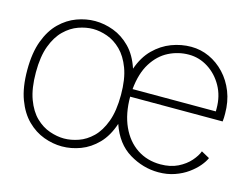

<svg xmlns="http://www.w3.org/2000/svg" viewBox="-78 -638 1005 774"><g transform="rotate(15 425.0 -250.5)"><path d="M232 11Q194 11 156 -3Q118 -17 86.8 -47.8Q55.5 -78.5 36.8 -128.5Q18 -178.5 18 -251Q18 -323 36.8 -373Q55.5 -423 86.8 -453.5Q118 -484 156 -498Q194 -512 232 -512Q271 -512 309.5 -497.5Q348 -483 379.5 -451Q411 -419 428.5 -366Q446.5 -417.5 478.8 -449.5Q511 -481.5 551.2 -496.8Q591.5 -512 633 -512Q673 -512 709 -495.5Q745 -479 773.2 -449Q801.5 -419 817.8 -377.8Q834 -336.5 834 -286.5Q834 -280 833.8 -270.2Q833.5 -260.5 832.5 -254H446.5Q446.5 -183 470.2 -130.8Q494 -78.5 536.5 -50.2Q579 -22 634.5 -22Q676 -22 706.8 -37.2Q737.5 -52.5 756.8 -74.5Q776 -96.5 783 -116L817.5 -97Q811 -81.5 795.5 -63Q780 -44.5 756.5 -27.5Q733 -10.5 702.2 0.2Q671.5 11 634.5 11Q570.5 11 512.8 -23.8Q455 -58.5 428.5 -135.5Q411 -82.5 379.5 -50.2Q348 -18 309.5 -3.5Q271 11 232 11ZM232 -22Q261 -22 292 -32.8Q323 -43.5 349.5 -69.2Q376 -95 392.5 -139.5Q409 -184 409 -251Q409 -317 392.5 -361Q376 -405 349.5 -431Q323 -457 292 -468Q261 -479 232 -479Q203 -479 171.8 -468Q140.5 -457 113.8 -431Q87 -405 70.5 -361Q54 -317 54 -251Q54 -184 70.5 -139.5Q87 -95 113.8 -69.2Q140.5 -43.5 171.8 -32.8Q203 -22 232 -22ZM448 -286H795.5V-298.5Q795.5 -350 772.8 -390.8Q750 -431.5 712.8 -455.2Q675.5 -479 632 -479Q588 -479 548.2 -459Q508.5 -439 481.5 -396.2Q454.5 -353.5 448 -286Z"/></g></svg>

Font: Trispace Thin Thin
Style: Regular
Weight: 250
Version: Version 1.210